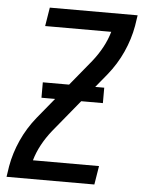

<svg xmlns="http://www.w3.org/2000/svg" viewBox="-53 -777 608 819"><g transform="rotate(5 251.5 -367.5)"><path d="M6 0 13 -46Q23 -103 48 -158.5Q73 -214 112 -262L327 -524Q351 -554 369 -587Q387 -620 397 -655H114L127 -735H503L496 -689Q486 -632 461 -576.5Q436 -521 397 -473L182 -211Q158 -181 140 -148Q122 -115 112 -80H395L382 0ZM388 -349H125V-415H388Z"/></g></svg>

Font: Iosevka Term Curly Md Obl
Style: Regular
Weight: 500
Italic angle: -9°
Designer: Belleve Invis
Foundry: Belleve Invis
Version: Version 32.3.0